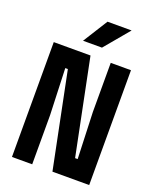

<svg xmlns="http://www.w3.org/2000/svg" viewBox="-185 -1151 1020 1257"><g transform="rotate(20 325.0 -523.0)"><path d="M56 0V-800H312L447 -134H465L453 -458V-800H594V0H338L203 -666H185L197 -342V0ZM233 -874 341 -1046H509L365 -874Z"/></g></svg>

Font: Martian Mono SemiCondensed
Style: Bold
Weight: 700
Width: 4
Designer: Roman Shamin
Foundry: Evil Martians
Version: Version 1.000